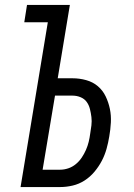

<svg xmlns="http://www.w3.org/2000/svg" viewBox="-20 -755 540 775"><path d="M63 0 173 -665H78L89 -735H262L213 -439H273Q301 -439 328 -431.5Q355 -424 375 -407Q395 -390 406.5 -366Q418 -342 423.5 -315.5Q429 -289 427.5 -260.5Q426 -232 421 -204Q417 -179 410 -154Q403 -129 391 -106Q379 -83 361.5 -62Q344 -41 321.5 -26.5Q299 -12 273.5 -6Q248 0 223 0ZM152 -70H223Q239 -70 255.5 -75.5Q272 -81 286 -92.5Q300 -104 310 -119Q320 -134 327 -150Q334 -166 338 -182.5Q342 -199 344 -215Q347 -232 349 -249Q351 -266 349 -282.5Q347 -299 343 -315Q339 -331 330 -343.5Q321 -356 305.5 -362.5Q290 -369 273 -369H202Z"/></svg>

Font: Iosevka Oblique
Style: Regular
Weight: 400
Italic angle: -9°
Monospace: yes
Designer: Belleve Invis
Foundry: Belleve Invis
Version: Version 32.5.0; ttfautohint (v1.8.4)